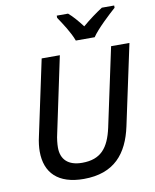

<svg xmlns="http://www.w3.org/2000/svg" viewBox="-100 -1017 893 1103"><g transform="rotate(-10 346.0 -465.5)"><path d="M391 -781H501C531 -826 607 -896 643 -928V-941H571C534 -917 494 -888 453 -853C428 -886 399 -920 374 -941H308V-928C334 -889 373 -831 391 -781ZM299 10C477 10 559 -91 592 -246L692 -714H585L487 -255C462 -142 415 -83 306 -83C224 -83 183 -124 183 -193C183 -213 186 -246 193 -274L286 -714H180L87 -277C79 -244 76 -211 76 -189C76 -64 150 10 299 10Z"/></g></svg>

Font: Noto Sans Medium
Style: Italic
Weight: 500
Italic angle: -12°
Designer: Monotype Design Team
Foundry: Monotype Imaging Inc.
Version: Version 2.013